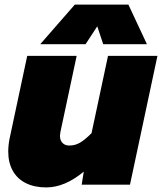

<svg xmlns="http://www.w3.org/2000/svg" viewBox="-20 -807 708 839"><path d="M242 -214Q242 -194 253 -182.5Q264 -171 283 -171Q308 -171 329.5 -183.5Q351 -196 380 -225L452 -563H668L548 0H337L346 -57Q263 12 182 12Q131 12 93.5 -6.5Q56 -25 36 -60.5Q16 -96 16 -145Q16 -172 22 -202L99 -563H315L244 -230Q242 -218 242 -214ZM307 -787H541L622 -614H431L405 -692L354 -614H156Z"/></svg>

Font: Azeret Mono Black
Style: Italic
Weight: 900
Italic angle: -12°
Designer: Martin Vácha
Foundry: Displaay
Version: Version 1.000; Glyphs 3.0.3, build 3074